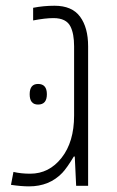

<svg xmlns="http://www.w3.org/2000/svg" viewBox="-20 -660 416 682"><path d="M173.8 -639.6Q235.8 -639.6 264.4 -600.8Q293 -562 293 -495.6V0H250.5L245.6 -104H242.2Q217.8 -63.5 201.2 -45.9Q155.3 2 83 2Q55.7 2 19 -3.4L27.8 -49.3Q54.7 -43 87.4 -43Q154.3 -43 198.7 -99.4Q243.2 -155.8 243.2 -249.5V-495.6Q243.2 -540 230.5 -565.4Q215.8 -595.7 169.9 -595.7Q140.6 -595.7 97.7 -587.4V-632.3Q134.3 -639.6 173.8 -639.6ZM115.2 -361.8Q146.5 -361.8 146.5 -325.2Q146.5 -288.6 115.2 -288.6Q85.4 -288.6 85.4 -325.2Q85.4 -361.8 115.2 -361.8Z"/></svg>

Font: Open Sans Hebrew Light
Style: Regular
Weight: 300
Foundry: Ascender Corporation, Yanek Iontef
Version: Version 2.001;PS 002.001;hotconv 1.0.70;makeotf.lib2.5.58329